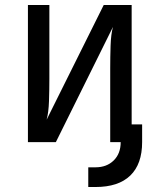

<svg xmlns="http://www.w3.org/2000/svg" viewBox="-20 -570 640 770"><path d="M92 0V-550H178V-254Q178 -211 176.5 -165Q175 -119 167 -90L396 -550H508V-71H550V0Q550 88 502.5 134Q455 180 363 180H334V101H363Q408 101 436 73.5Q464 46 464 0H422V-297Q422 -341 423.5 -387Q425 -433 433 -462L204 0Z"/></svg>

Font: JetBrainsMono NFM
Style: Regular
Weight: 400
Monospace: yes
Designer: Philipp Nurullin, Konstantin Bulenkov
Foundry: JetBrains
Version: Version 2.304; ttfautohint (v1.8.4.7-5d5b);Nerd Fonts 3.3.0